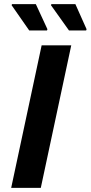

<svg xmlns="http://www.w3.org/2000/svg" viewBox="-20 -907 438 927"><path d="M34 0 181 -688H324L177 0ZM207 -760H121L36 -882L38 -887H153L209 -766ZM396 -760H313L226 -882L228 -887H344L398 -766Z"/></svg>

Font: Saira Thin SemiBold
Style: Italic
Weight: 600
Italic angle: -12°
Version: Version 1.101